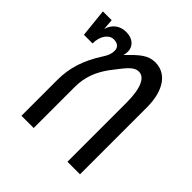

<svg xmlns="http://www.w3.org/2000/svg" viewBox="-161 -733 865 865"><g transform="rotate(45 271.5 -300.5)"><path d="M97 -228V0H175V-262C175 -325 196 -376 231 -424C277 -483 297 -515 331 -515C366 -515 390 -471 390 -376V0H470V-426C470 -537 422 -597 354 -597C308 -597 280 -572 228 -518C231 -527 232 -535 232 -544C232 -574 209 -601 164 -601C122 -601 94 -576 84 -540L80 -592H24L38 -457H93C93 -506 119 -538 148 -538C173 -538 187 -525 187 -504C187 -483 180 -468 167 -448C119 -373 97 -307 97 -228Z"/></g></svg>

Font: Vanilla Cream Book
Style: Regular
Weight: 400
Designer: Jeremy Tribby, Jinavaṁso
Foundry: Tribby Type
Version: Version 1.422;Glyphs 3.1.2 (3151)